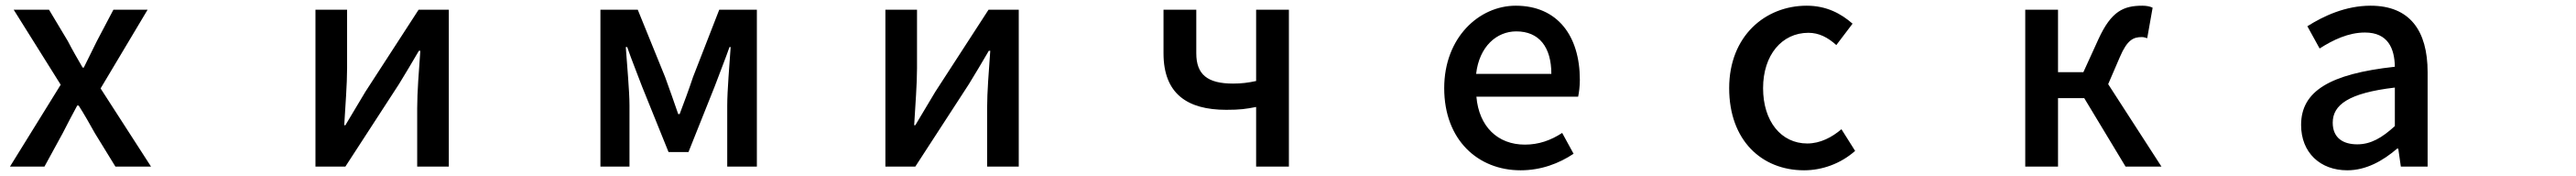

<svg xmlns="http://www.w3.org/2000/svg" viewBox="-20 -562 9040 617"><path d="M193 -265 15 22H136L200 -95C217 -128 234 -161 251 -192H256C276 -161 295 -127 313 -95L385 22H510L333 -252L498 -528H378L320 -418L274 -325H270C252 -356 234 -387 218 -418L152 -528H28Z M1087 -528V22H1192L1380 -267C1400 -299 1430 -350 1450 -384H1455C1450 -313 1444 -240 1444 -183V22H1555V-528H1449L1262 -240C1243 -207 1211 -156 1192 -123H1188C1192 -193 1198 -266 1198 -323V-528Z M2087 -528V22H2189V-192C2189 -244 2180 -338 2176 -397H2181C2196 -353 2217 -302 2233 -259L2326 -29H2396L2488 -259C2504 -302 2524 -352 2540 -397H2544C2540 -338 2532 -244 2532 -192V22H2636V-528H2504L2412 -292C2397 -247 2381 -204 2365 -162H2360C2346 -204 2330 -247 2314 -292L2218 -528Z M3087 -528V22H3192L3380 -267C3400 -299 3430 -350 3450 -384H3455C3450 -313 3444 -240 3444 -183V22H3555V-528H3449L3262 -240C3243 -207 3211 -156 3192 -123H3188C3192 -193 3198 -266 3198 -323V-528Z M4388 -187V22H4503V-528H4388V-278C4360 -272 4337 -269 4307 -269C4217 -269 4178 -301 4178 -375V-528H4063V-375C4063 -233 4147 -177 4283 -177C4332 -177 4352 -180 4388 -187Z M5316 35C5388 35 5451 11 5502 -23L5462 -96C5422 -70 5380 -55 5331 -55C5236 -55 5170 -118 5161 -223H5518C5521 -237 5524 -259 5524 -282C5524 -437 5445 -542 5299 -542C5171 -542 5048 -431 5048 -253C5048 -71 5167 35 5316 35ZM5160 -303C5171 -399 5232 -452 5301 -452C5381 -452 5424 -397 5424 -303Z M6311 35C6374 35 6439 12 6490 -33L6442 -109C6409 -81 6368 -59 6322 -59C6231 -59 6167 -136 6167 -253C6167 -369 6233 -447 6326 -447C6363 -447 6394 -431 6424 -404L6481 -479C6441 -514 6390 -542 6320 -542C6175 -542 6048 -436 6048 -253C6048 -70 6162 35 6311 35Z M7087 -528V22H7202V-218H7294L7439 22H7565L7378 -267L7419 -362C7445 -423 7467 -432 7496 -432C7504 -432 7508 -430 7515 -428L7534 -535C7524 -540 7511 -542 7498 -542C7432 -542 7389 -523 7344 -425L7291 -309H7202V-528Z M8217 35C8283 35 8342 2 8392 -41H8396L8405 22H8499V-309C8499 -455 8436 -542 8299 -542C8211 -542 8134 -506 8077 -470L8120 -392C8167 -422 8221 -448 8279 -448C8360 -448 8383 -392 8384 -328C8155 -303 8055 -242 8055 -124C8055 -27 8122 35 8217 35ZM8166 -132C8166 -194 8221 -236 8384 -255V-120C8339 -79 8300 -56 8252 -56C8203 -56 8166 -78 8166 -132Z"/></svg>

Font: コーポレート・ロゴ ver3 Medium
Style: Regular
Weight: 500
Designer: [KANA_main] LOGOTYPE.JP [Source Han Sans] Ryoko NISHIZUKA 西塚涼子 (kana, bopomofo & ideographs); Paul D. Hunt (Latin, Greek
Version: Version 12.001;FEAKit 1.0